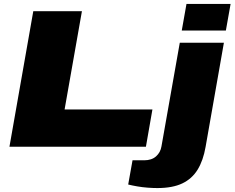

<svg xmlns="http://www.w3.org/2000/svg" viewBox="-20 -745 1191 975"><path d="M28 0 149 -688H396L308 -189H754L721 0ZM903 -590 927 -725H1151L1127 -590ZM779 210Q757 210 730 208Q703 206 677 201.5Q651 197 631 192L653 69H712Q750 69 772.5 49Q795 29 800 -2L893 -528H1117L1024 1Q1012 70 983.5 116.5Q955 163 905.5 186.5Q856 210 779 210Z"/></svg>

Font: Archivo Expanded Black
Style: Italic
Weight: 900
Width: 7
Italic angle: -10°
Designer: Hector Gatti
Foundry: Omnibus-Type
Version: Version 2.001